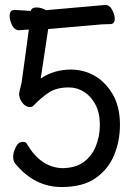

<svg xmlns="http://www.w3.org/2000/svg" viewBox="-20 -728 540 773"><path d="M19 -662Q19 -664 19 -665Q19 -688 38 -688Q47 -688 65.5 -686.5Q84 -685 104 -684Q107 -698 126.5 -698Q146 -698 165 -687Q330 -701 403 -708Q422 -708 432 -687.5Q442 -667 442 -653Q442 -631 424 -631Q411 -630 391 -630Q282 -621 174 -611L144 -412Q197 -448 267 -448Q379 -445 437 -343Q437 -343 437 -343Q463 -293 463 -226.5Q463 -160 439.5 -103.5Q416 -47 365 -11Q314 25 228 25Q118 25 40 -71Q33 -81 33 -97.5Q33 -114 43.5 -135.5Q54 -157 72 -157Q86 -157 90 -146Q144 -55 229 -51Q281 -51 314 -73.5Q347 -96 364.5 -136.5Q382 -177 382 -225.5Q382 -274 364 -307.5Q346 -341 318 -358.5Q290 -376 257 -376Q208 -376 177.5 -356Q147 -336 115 -303Q110 -297 100 -297Q84 -297 70.5 -313.5Q57 -330 57 -351Q57 -355 67 -396Q87 -538 96 -609Q72 -608 57 -606Q37 -607 27 -630Q19 -648 19 -662Z"/></svg>

Font: Moon Stars Kai HW
Style: Bold
Weight: 700
Designer: GuiWonder
Version: Version 1.101